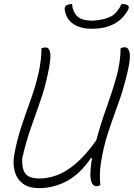

<svg xmlns="http://www.w3.org/2000/svg" viewBox="-20 -955 693 995"><path d="M182 20Q130 20 99 -3Q68 -26 57 -64.5Q46 -103 53 -147Q66 -224 90 -296.5Q114 -369 139 -438Q164 -507 179 -573Q188 -614 191.5 -646Q195 -678 195 -705Q204 -709 216 -709Q236 -709 240.5 -679.5Q245 -650 228 -572Q212 -497 188 -428.5Q164 -360 139 -289Q114 -218 95 -134Q93 -78 112.5 -54Q132 -30 186 -30Q227 -30 273.5 -46.5Q320 -63 371.5 -106Q423 -149 479 -228Q501 -311 531 -394Q561 -477 583 -555.5Q605 -634 605 -705Q615 -710 626 -710Q647 -710 652 -679.5Q657 -649 640 -578Q619 -489 591.5 -414.5Q564 -340 540 -267Q516 -194 503 -111Q494 -51 500 4Q491 10 480 10Q461 10 453 -14Q445 -38 451 -93Q453 -113 457 -134L451 -136Q397 -55 328 -17.5Q259 20 182 20ZM610 -934Q621 -934 630 -932.5Q639 -931 644 -926Q652 -918 642 -901Q614 -852 567 -829Q520 -806 459 -806H451Q399 -806 361.5 -830Q324 -854 316 -901Q313 -918 321 -925Q327 -930 336 -932Q345 -934 353 -935Q357 -892 382 -869.5Q407 -847 464 -848Q525 -853 556.5 -870.5Q588 -888 610 -934Z"/></svg>

Font: Recursive Sn Csl St Lt
Style: Italic
Weight: 300
Italic angle: -15°
Version: Version 1.079;hotconv 1.0.112;makeotfexe 2.5.65598; ttfautoh